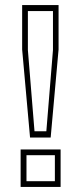

<svg xmlns="http://www.w3.org/2000/svg" viewBox="-20 -734 319 754"><path d="M98 -194 67 -539.5V-714H210V-539.5L179 -194ZM115.5 -218.5H162L188 -537.5V-690.5H89.5V-537.5ZM61 0V-147H218V0ZM84 -22.5H195.5V-124.5H84Z"/></svg>

Font: Tourney Condensed ExtraLight
Style: Regular
Weight: 200
Width: 3
Designer: Tyler Finck
Foundry: Etcetera Type Co
Version: Version 1.010; ttfautohint (v1.8.3)